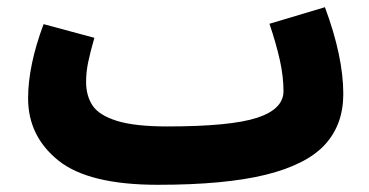

<svg xmlns="http://www.w3.org/2000/svg" viewBox="-20 -492 1023 533"><path d="M933 -231Q933 -146 882 -90.5Q831 -35 718 -7Q605 21 418 21Q226 21 142 -46.5Q58 -114 58 -219Q58 -310 101 -425L242 -387Q231 -349 225 -320.5Q219 -292 219 -265Q219 -226 237 -199Q255 -172 304.5 -156.5Q354 -141 444 -141Q620 -141 693.5 -165Q767 -189 767 -239Q767 -279 757 -324.5Q747 -370 728 -426L882 -472Q933 -335 933 -231Z"/></svg>

Font: Noto Sans Arabic CondBlack
Style: Regular
Weight: 900
Width: 3
Designer: Nadine Chahine
Foundry: Monotype Imaging Inc.
Version: Version 1.001